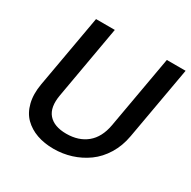

<svg xmlns="http://www.w3.org/2000/svg" viewBox="-157 -848 1003 1008"><g transform="rotate(30 345.0 -344.0)"><path d="M66.9 -253.9 145 -694.8H258.8L181.2 -253.9Q167 -174.8 201.4 -135Q235.8 -95.2 310.1 -95.2Q384.8 -95.2 433.3 -135Q481.9 -174.8 496.1 -253.9L574.2 -694.8H688L609.9 -253.9Q598.6 -189.5 567.6 -138.9Q536.6 -88.4 492.9 -56.9Q449.2 -25.4 397.9 -9.3Q346.7 6.8 291 6.8Q235.4 6.8 189.9 -9.3Q144.5 -25.4 112.8 -56.9Q81.1 -88.4 68.4 -138.9Q55.7 -189.5 66.9 -253.9Z"/></g></svg>

Font: SVN-Poppins Medium
Style: Italic
Weight: 500
Italic angle: -10°
Designer: Ninad Kale (Devanagari), Jonny Pinhorn (Latin)
Foundry: Indian Type Foundry
Version: Version 3.002 2017